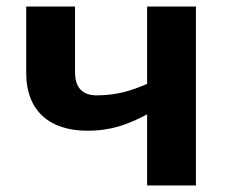

<svg xmlns="http://www.w3.org/2000/svg" viewBox="-20 -566 695 586"><path d="M247 -167C321 -167 372 -187 429 -217V0H578V-546H429V-310C383 -290 337 -275 275 -275C231 -275 209 -299 209 -346V-546H60V-343C60 -228 131 -167 247 -167Z"/></svg>

Font: Passageway
Style: Regular
Weight: 700
Foundry: Ascender Corporation
Version: Version 1.11